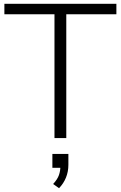

<svg xmlns="http://www.w3.org/2000/svg" viewBox="-20 -725 634 1008"><path d="M266 0V-650H3V-705H591V-650H328V0ZM290 263 259 241Q282 216 289.5 194Q297 172 297 148L315 156H255V83H339V140Q339 176 326.5 207Q314 238 290 263Z"/></svg>

Font: Nunito Sans 12pt ExtraLight 12pt Light
Style: Regular
Weight: 300
Version: Version 3.101;gftools[0.9.27]